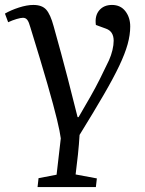

<svg xmlns="http://www.w3.org/2000/svg" viewBox="-37 -541 586 777"><path d="M192 166 209 19Q206 -6 193.5 -58Q181 -110 155 -200.5Q129 -291 86 -430Q80 -452 73.5 -460.5Q67 -469 56 -469Q47 -469 30 -464Q13 -459 -4 -451L-17 -486Q7 -500 39.5 -510.5Q72 -521 98 -521Q133 -521 150 -502Q167 -483 180 -435Q212 -321 237 -224.5Q262 -128 277 -67H281Q308 -113 329 -150Q350 -187 367.5 -222Q385 -257 404 -297Q413 -317 418 -338Q423 -359 423 -376Q423 -414 392 -425L351 -440Q346 -477 364.5 -499Q383 -521 416 -521Q451 -521 470.5 -495.5Q490 -470 490 -434Q490 -400 479.5 -362Q469 -324 445.5 -274.5Q422 -225 382.5 -157Q343 -89 285 5Q283 41 278.5 84Q274 127 269 165L355 181L351 216H115L119 180Z"/></svg>

Font: Literata 36pt
Style: Italic
Weight: 400
Italic angle: -2°
Designer: Latin by Veronika Burian and Jose Scaglione. Greek by Irene Vlachou. Cyrillic by Vera Evstafieva
Foundry: TypeTogether
Version: Version 3.002